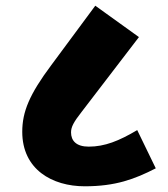

<svg xmlns="http://www.w3.org/2000/svg" viewBox="-20 -653 590 673"><path d="M277 0C385 0 452 -25 526 -63L461 -197C397 -159 347 -139 291 -139C247 -139 229 -160 229 -189C229 -208 238 -225 267 -262L467 -523L314 -633L160 -425C83 -322 58 -261 58 -191C58 -59 163 0 277 0Z"/></svg>

Font: Noto Sans Devanagari UI SemiCondensed Black
Style: Regular
Weight: 900
Width: 4
Designer: Jelle Bosma - Monotype Design Team
Foundry: Monotype Imaging Inc.
Version: Version 2.004